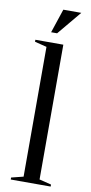

<svg xmlns="http://www.w3.org/2000/svg" viewBox="-97 -909 449 947"><g transform="rotate(10 127.5 -435.0)"><path d="M30 0ZM90 -25V-675L30 -690V-700H170V-25L230 -10V0H30V-10ZM140 -870H230L130 -750H100Z"/></g></svg>

Font: Oranienbaum
Style: Regular
Weight: 400
Designer: Oleg Pospelov and Jovanny Lemonad
Foundry: Oleg Pospelov and jovanny Lemonad
Version: Version 1.001; ttfautohint (v0.91) -l 8 -r 50 -G 200 -x 0 -w